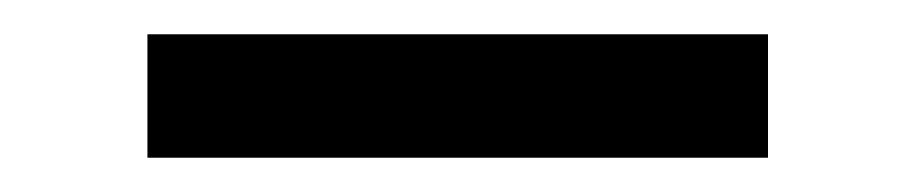

<svg xmlns="http://www.w3.org/2000/svg" viewBox="-20 -664 538 112"><path d="M66 -644H428V-572H66Z"/></svg>

Font: Tschichold
Style: Bold
Weight: 700
Designer: Peter Wiegel
Foundry: Peter Wiegel
Version: Version 1.000; ttfautohint (v1.3)